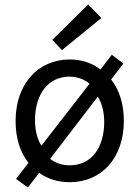

<svg xmlns="http://www.w3.org/2000/svg" viewBox="-20 -802 625 862"><path d="M536 -259C536 -93 436 16 293 16C241 16 195 2 156 -26L105 40L52 1L108 -71C70 -118 50 -182 50 -259C50 -425 151 -535 293 -535C345 -535 392 -520 431 -490C448 -512 466 -535 482 -556L534 -517L479 -445C516 -398 536 -335 536 -259ZM137 -260C138 -215 147 -178 166 -148L382 -426C357 -447 326 -458 289 -458C195 -456 137 -379 137 -260ZM448 -257C447 -301 438 -338 419 -368L205 -89C230 -69 261 -59 297 -60C391 -62 448 -138 448 -257ZM376 -782 435 -721 258 -577 215 -623Z"/></svg>

Font: Repo Regular
Style: Regular
Weight: 400
Designer: Stefan Peev
Foundry: Context Ltd
Version: Version 1.502